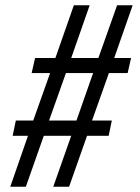

<svg xmlns="http://www.w3.org/2000/svg" viewBox="-20 -708 531 728"><path d="M19 0 86 -193H28L40 -251H106L170 -431H100L113 -488H190L260 -688H320L250 -488H353L424 -688H483L413 -488H477L464 -431H393L329 -251H404L392 -193H310L242 0H182L250 -193H146L78 0ZM166 -251H270L333 -431H230Z"/></svg>

Font: Saira Condensed
Style: Italic
Weight: 400
Width: 3
Italic angle: -12°
Designer: Hector Gatti with collaboration of the Omnibus-Type team
Foundry: Omnibus-Type
Version: Version 1.100